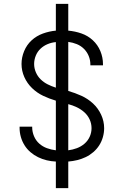

<svg xmlns="http://www.w3.org/2000/svg" viewBox="-20 -863 640 990"><path d="M268 107V-30Q244 -31 221 -36.5Q198 -42 176.5 -52.5Q155 -63 137 -78.5Q119 -94 106.5 -114Q94 -134 87.5 -157Q81 -180 81 -204Q81 -205 81 -207Q81 -209 81 -210H146Q146 -209 146 -208Q146 -207 146 -206Q146 -183 155.5 -160.5Q165 -138 182.5 -122.5Q200 -107 222 -99Q244 -91 268 -88V-344Q234 -354 202.5 -369Q171 -384 145.5 -408.5Q120 -433 105.5 -465.5Q91 -498 91 -533Q91 -567 104.5 -599.5Q118 -632 143 -655Q168 -678 201 -690Q234 -702 268 -705V-843H332V-705Q367 -702 400 -690.5Q433 -679 458.5 -655.5Q484 -632 497.5 -599.5Q511 -567 511 -532Q511 -531 511 -529Q511 -527 511 -526H446Q446 -527 446 -528Q446 -529 446 -530Q446 -553 437.5 -574Q429 -595 413 -611Q397 -627 376 -635.5Q355 -644 332 -647V-394Q367 -384 400 -369Q433 -354 459.5 -329.5Q486 -305 501.5 -271.5Q517 -238 517 -202Q517 -179 510.5 -156Q504 -133 491.5 -113.5Q479 -94 461 -78.5Q443 -63 422 -53Q401 -43 378.5 -37.5Q356 -32 332 -30V107ZM268 -411V-646Q246 -644 225.5 -635.5Q205 -627 189 -612Q173 -597 164.5 -576Q156 -555 156 -533Q156 -511 165 -490Q174 -469 190 -453.5Q206 -438 226 -428Q246 -418 268 -411ZM332 -88Q355 -91 376.5 -99Q398 -107 415.5 -122Q433 -137 442.5 -158Q452 -179 452 -202Q452 -226 442 -247.5Q432 -269 414.5 -284.5Q397 -300 376 -310Q355 -320 332 -326Z"/></svg>

Font: Iosevka Aile Custom Light
Style: Regular
Weight: 300
Designer: Belleve Invis
Foundry: Belleve Invis
Version: Version 17.0.2; ttfautohint (v1.8.3)